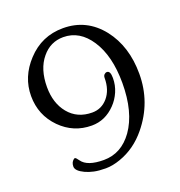

<svg xmlns="http://www.w3.org/2000/svg" viewBox="-124 -773 835 890"><g transform="rotate(-20 293.5 -327.5)"><path d="M404.8 -405.8Q421.9 -405.8 421.9 -370.4Q421.9 -335 408.2 -303.2Q394.5 -271.5 371.6 -248Q321.8 -196.3 255.4 -196.3Q165.5 -196.3 101.6 -260.7Q36.6 -326.7 36.6 -420.9Q36.6 -515.1 105.5 -588.9Q177.2 -666.5 282.7 -666.5Q398.9 -666.5 472.7 -573.2Q543.5 -482.4 543.5 -346.7Q543.5 -206.1 454.1 -97.2Q398.4 -28.8 320.3 -1.5Q281.7 12.2 248 12.2Q214.4 12.2 190.7 7.1Q167 2 148.4 -6.8Q108.9 -25.4 108.9 -46.9Q108.9 -67.4 122.1 -78.1Q125.5 -81.5 128.9 -81.5Q133.8 -81.5 145.5 -64.5Q171.4 -27.3 252.9 -27.3Q339.4 -27.3 395.5 -105.5Q455.1 -189.9 455.1 -334Q455.1 -467.3 402.3 -547.9Q350.6 -627 269.5 -627Q205.6 -627 164.1 -576.2Q120.1 -523.4 120.1 -434.6Q120.1 -355.5 161.6 -304.7Q204.6 -252.4 277.8 -252.4Q323.7 -252.4 354.5 -288.1Q385.7 -324.7 385.7 -383.3Q385.7 -394 391.6 -399.9Q397.5 -405.8 404.8 -405.8Z"/></g></svg>

Font: Ovo
Style: Regular
Weight: 400
Designer: Nicole Fally
Foundry: Sorkin Type Co.
Version: Version 1.001